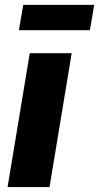

<svg xmlns="http://www.w3.org/2000/svg" viewBox="-20 -758 402 778"><path d="M10.7 0 100.6 -542.5H270.5L180.7 0ZM361.8 -738.3 344.2 -635.7H56.6L74.2 -738.3Z"/></svg>

Font: Inter 16pt ExtraBold
Style: Italic
Weight: 800
Italic angle: -9.3988°
Version: Version 4.001;git-66647c0bb